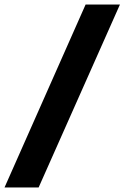

<svg xmlns="http://www.w3.org/2000/svg" viewBox="-22 -727 551 850"><path d="M149 103H-2L357 -707H509Z"/></svg>

Font: Hind Jalandhar
Style: Bold
Weight: 700
Designer: Namrata Goyal
Foundry: Indian Type Foundry
Version: Version 0.702;PS 1.0;hotconv 1.0.81;makeotf.lib2.5.63406